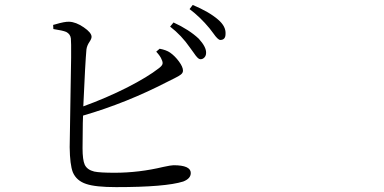

<svg xmlns="http://www.w3.org/2000/svg" viewBox="-20 -766 1540 771"><path d="M446.3 -14.6Q363.3 -14.6 326.2 -27.3Q287.1 -40 272.5 -74.2Q260.7 -104.5 259.8 -174.8Q259.8 -209 262.7 -356.4Q267.6 -585 264.6 -611.3Q262.7 -628.9 246.1 -637.7Q232.4 -643.6 194.3 -649.4L193.4 -666Q196.3 -667 201.2 -668Q240.2 -679.7 257.8 -678.7Q285.2 -677.7 316.4 -656.2Q347.7 -634.8 347.7 -618.2Q347.7 -610.4 339.8 -598.6Q329.1 -583 327.1 -567.4Q322.3 -516.6 314.5 -338.9Q406.2 -372.1 491.2 -415Q573.2 -457 618.2 -492.2Q629.9 -501 632.3 -508.3Q634.8 -515.6 628.9 -527.3Q625 -539.1 607.4 -558.6L621.1 -570.3Q647.5 -565.4 663.1 -554.7Q682.6 -541 698.7 -519Q714.8 -497.1 714.8 -482.4Q714.8 -472.7 705.1 -465.8Q699.2 -460.9 679.7 -451.2Q665 -444.3 656.2 -439.5Q488.3 -352.5 313.5 -301.8Q313.5 -291 312.5 -271.5Q311.5 -190.4 311.5 -170.9Q311.5 -124 320.3 -104.5Q330.1 -84 358.4 -77.1Q380.9 -72.3 440.4 -72.3Q538.1 -72.3 635.7 -95.7Q667 -102.5 676.8 -102.5Q746.1 -102.5 746.1 -71.3Q746.1 -48.8 715.8 -37.1Q644.5 -14.6 446.3 -14.6ZM783.2 -528.3Q774.4 -529.3 758.8 -552.7Q749 -566.4 743.2 -574.2Q709 -624 663.1 -659.2L676.8 -675.8Q740.2 -646.5 778.3 -610.4Q808.6 -577.1 807.6 -553.7Q807.6 -542 800.3 -534.7Q793 -527.3 783.2 -528.3ZM864.3 -605.5Q854.5 -606.4 836.9 -631.8Q827.1 -644.5 821.3 -652.3Q784.2 -697.3 741.2 -729.5L753.9 -746.1Q819.3 -718.8 855.5 -687.5Q887.7 -660.2 885.7 -629.9Q885.7 -605.5 864.3 -605.5Z"/></svg>

Font: Bpmf GenRyu Min R
Style: R
Weight: 400
Foundry: But Ko
Version: Version 1.320